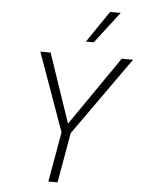

<svg xmlns="http://www.w3.org/2000/svg" viewBox="-62 -996 767 1044"><g transform="rotate(5 321.5 -474.0)"><path d="M290 -273 137 -700H193L321 -323L581 -700H643L340 -273L292 0H242ZM496 -948H554L422 -776H379Z"/></g></svg>

Font: Niramit ExtraLight
Style: Italic
Weight: 200
Italic angle: -10°
Designer: Katatrad Aksorn Co.,Ltd.
Foundry: Cadson Demak Co.,Ltd.
Version: Version 1.000; ttfautohint (v1.6)